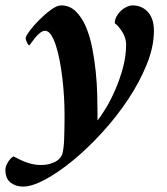

<svg xmlns="http://www.w3.org/2000/svg" viewBox="-96 -472 619 711"><path d="M130 -452Q162 -452 184.5 -430Q207 -408 222 -373Q237 -338 245.5 -294.5Q254 -251 258.5 -207Q263 -163 264 -123.5Q265 -84 265 -57V-26Q279 -43 297 -73Q315 -103 331.5 -141Q348 -179 359.5 -222Q371 -265 371 -306Q371 -321 366.5 -333.5Q362 -346 355.5 -356Q349 -366 342 -374Q335 -382 329 -386Q329 -399 335.5 -411Q342 -423 351.5 -432Q361 -441 373 -446.5Q385 -452 396 -452Q410 -452 423.5 -447Q437 -442 448.5 -431Q460 -420 467 -402Q474 -384 474 -358Q474 -299 447.5 -233.5Q421 -168 378.5 -104Q336 -40 282.5 18.5Q229 77 175 121.5Q121 166 72 192.5Q23 219 -11 219Q-38 219 -57 204Q-76 189 -76 157Q-76 144 -66.5 128.5Q-57 113 -46 107Q-40 110 -29.5 115.5Q-19 121 -5.5 126.5Q8 132 23.5 135.5Q39 139 53 139Q76 139 91.5 134Q107 129 116 122.5Q125 116 129 109.5Q133 103 134 101Q137 91 139 76Q141 61 141.5 43.5Q142 26 142.5 7.5Q143 -11 143 -27V-51Q143 -80 141 -114Q139 -148 135 -182Q131 -216 125 -247.5Q119 -279 111 -303.5Q103 -328 93 -343Q83 -358 71 -358Q62 -358 52 -350Q42 -342 34 -332Q26 -322 20 -313.5Q14 -305 13 -304Q8 -305 3.5 -315.5Q-1 -326 -1 -330Q-1 -338 14 -358Q29 -378 50 -399Q71 -420 93 -436Q115 -452 130 -452Z"/></svg>

Font: Vermiglione
Style: Bold Italic
Weight: 700
Italic angle: -11°
Version: Version 1.000